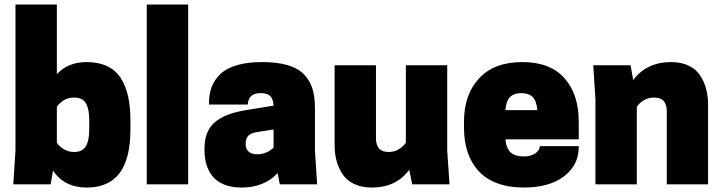

<svg xmlns="http://www.w3.org/2000/svg" viewBox="-20 -820 3213 854"><path d="M232.9 -799.8V-490.2Q282.7 -543.9 365.2 -543.9Q418.5 -543.9 456.8 -525.6Q495.1 -507.3 517.3 -472.2Q539.6 -437 549.8 -391.1Q560.1 -345.2 560.1 -285.2V-245.1Q560.1 -197.3 553.7 -158.4Q547.4 -119.6 533.2 -87.2Q519 -54.7 496.6 -32.5Q474.1 -10.3 441.2 2Q408.2 14.2 365.2 14.2Q266.6 14.2 215.8 -61L205.1 0H39.1L48.8 -149.9V-799.8ZM232.9 -345.2V-185.1Q242.7 -169.9 262.9 -157Q283.2 -144 310.1 -144Q346.2 -144 361.6 -169.2Q377 -194.3 377 -245.1V-285.2Q377 -335.9 361.6 -361.1Q346.2 -386.2 310.1 -386.2Q283.2 -386.2 262.9 -373.3Q242.7 -360.4 232.9 -345.2Z M632.8 0V-799.8H816.9V0Z M1224.6 0 1214.8 -49.8Q1154.3 14.2 1054.7 14.2Q1009.8 14.2 976.6 0.7Q943.4 -12.7 925 -36.4Q906.7 -60.1 898.2 -88.1Q889.6 -116.2 889.6 -149.9V-160.2Q889.6 -202.1 903.1 -232.7Q916.5 -263.2 943.6 -282.7Q970.7 -302.2 1004.2 -313.5Q1037.6 -324.7 1085 -332L1196.8 -350.1Q1195.3 -379.4 1182.1 -392.6Q1168.9 -405.8 1139.6 -405.8Q1108.9 -405.8 1095.7 -391.4Q1082.5 -377 1082.5 -355H909.7V-363.8Q909.7 -401.9 921.4 -432.9Q933.1 -463.9 959 -489.5Q984.9 -515.1 1032 -529.5Q1079.1 -543.9 1144.5 -543.9Q1211.4 -543.9 1257.6 -530.8Q1303.7 -517.6 1330.6 -490.7Q1357.4 -463.9 1369.1 -427.2Q1380.9 -390.6 1380.9 -339.8V-149.9L1390.6 0ZM1124.5 -133.8Q1165.5 -133.8 1196.8 -163.1V-244.1L1124.5 -232.9Q1094.7 -228 1083.7 -215.6Q1072.8 -203.1 1072.8 -183.1V-176.8Q1072.8 -158.7 1085.4 -146.2Q1098.1 -133.8 1124.5 -133.8Z M1468.3 -529.8H1652.3V-205.1Q1652.3 -144 1708.5 -144Q1735.4 -144 1755.4 -157Q1775.4 -169.9 1785.2 -185.1V-529.8H1969.2V-149.9L1979.5 0H1813.5L1800.3 -64.9Q1742.7 14.2 1633.3 14.2Q1588.4 14.2 1555.2 -1.7Q1522 -17.6 1503.7 -45.2Q1485.4 -72.8 1476.8 -105Q1468.3 -137.2 1468.3 -174.8Z M2554.2 -200.2H2228Q2232.4 -157.7 2252.7 -140.9Q2272.9 -124 2310.1 -124Q2339.8 -124 2360.4 -137.5Q2380.9 -150.9 2380.9 -169.9H2554.2V-166Q2554.2 -85.4 2488.5 -35.6Q2422.9 14.2 2309.1 14.2Q2242.7 14.2 2191.4 -5.1Q2140.1 -24.4 2108.2 -59.8Q2076.2 -95.2 2060.1 -143.1Q2043.9 -190.9 2043.9 -250V-279.8Q2043.9 -399.4 2111.1 -471.7Q2178.2 -543.9 2303.2 -543.9Q2427.2 -543.9 2490.7 -472.2Q2554.2 -400.4 2554.2 -279.8ZM2228 -330.1H2370.1Q2366.7 -371.1 2349.4 -388.4Q2332 -405.8 2298.8 -405.8Q2265.6 -405.8 2248.5 -388.4Q2231.4 -371.1 2228 -330.1Z M3129.4 0H2945.8V-325.2Q2945.8 -386.2 2889.6 -386.2Q2862.8 -386.2 2842.5 -373.3Q2822.3 -360.4 2812.5 -345.2V0H2628.4V-379.9L2618.7 -529.8H2784.7L2796.4 -463.9Q2856.4 -543.9 2964.8 -543.9Q3009.8 -543.9 3043 -528.1Q3076.2 -512.2 3094.2 -484.6Q3112.3 -457 3120.8 -424.8Q3129.4 -392.6 3129.4 -355Z"/></svg>

Font: Cooper Hewitt
Style: Heavy
Weight: 713
Designer: Village Type and Design LLC
Foundry: Cooper Hewitt Smithsonian Design Museum
Version: 1.000